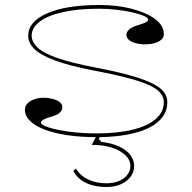

<svg xmlns="http://www.w3.org/2000/svg" viewBox="-20 -535 771 770"><path d="M367 15Q302 15 249 7Q196 -1 158.5 -15.5Q121 -30 100.5 -50Q80 -70 80 -95Q80 -110 90.5 -120.5Q101 -131 118 -137Q135 -143 155 -143Q174 -143 191 -138.5Q208 -134 219 -126Q230 -118 230 -105Q230 -93 220 -83.5Q210 -74 192 -69Q165 -61 154.5 -55.5Q144 -50 144 -43Q144 -34 175 -24Q206 -14 257 -7Q308 0 367 0Q452 0 512.5 -15Q573 -30 605 -58Q637 -86 637 -125Q637 -153 611 -174Q585 -195 523.5 -213.5Q462 -232 357 -252Q258 -271 200.5 -292.5Q143 -314 118 -338.5Q93 -363 93 -392Q93 -448 169 -481.5Q245 -515 379 -515Q449 -515 507.5 -500Q566 -485 601.5 -459Q637 -433 637 -398Q637 -384 626 -375Q615 -366 598 -361.5Q581 -357 562 -357Q548 -357 534.5 -359.5Q521 -362 510.5 -366.5Q500 -371 493.5 -378.5Q487 -386 487 -395Q487 -420 533 -434Q557 -441 565.5 -446Q574 -451 574 -457Q574 -464 556.5 -471.5Q539 -479 510.5 -485.5Q482 -492 447.5 -496Q413 -500 379 -500Q293 -500 232.5 -486.5Q172 -473 139.5 -448.5Q107 -424 107 -392Q107 -367 130.5 -344.5Q154 -322 209.5 -302.5Q265 -283 359 -265Q469 -244 532.5 -223.5Q596 -203 623.5 -180Q651 -157 651 -125Q651 -92 632 -66Q613 -40 576.5 -22Q540 -4 487 5.5Q434 15 367 15ZM407 215Q359 215 324 198Q289 181 274 150L285 141Q301 169 333 184.5Q365 200 407 200Q434 200 455.5 191.5Q477 183 490 167Q503 151 503 131Q503 113 492 98Q481 83 460.5 71Q440 59 411.5 52.5Q383 46 348 46L372 0H387L376 23L387 34Q428 39 457.5 52.5Q487 66 502.5 86Q518 106 518 131Q518 155 503.5 174Q489 193 464.5 204Q440 215 407 215Z"/></svg>

Font: Kalnia SemiExpanded Thin
Style: Regular
Weight: 250
Width: 6
Designer: Frida Medrano
Foundry: Frida Medrano
Version: Version 1.105